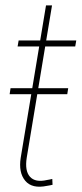

<svg xmlns="http://www.w3.org/2000/svg" viewBox="-20 -694 306 719"><path d="M235.4 -363.8 231.9 -341.3H16.1L19.5 -363.8ZM265.6 -542.5 261.7 -520H45.9L49.8 -542.5ZM152.3 -673.8H174.8L80.1 -103.5Q72.3 -54.2 92.3 -32Q112.3 -9.8 156.2 -20Q160.6 -20.5 165.8 -21.7Q170.9 -22.9 175.8 -23.9L176.8 -2Q171.4 -1 166.3 0.2Q161.1 1.5 155.8 2Q100.1 13.7 74.5 -17.1Q48.8 -47.9 57.6 -103.5Z"/></svg>

Font: Inter 16pt Thin
Style: Italic
Weight: 250
Italic angle: -9.3988°
Version: Version 4.001;git-66647c0bb